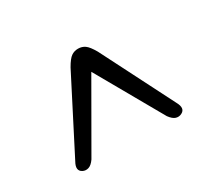

<svg xmlns="http://www.w3.org/2000/svg" viewBox="-78 -839 642 586"><g transform="rotate(-30 243.0 -545.5)"><path d="M417 -382.5Q407.5 -377.5 397 -380.5Q386.5 -383.5 375.5 -398.5L243.5 -631L110 -399Q99.5 -384 88.8 -380.8Q78 -377.5 68.5 -382.5Q49.5 -392.5 64.5 -419L195.5 -674.5Q209 -698 219.5 -705.2Q230 -712.5 243.5 -712.5Q257 -712.5 267.5 -705.2Q278 -698 291.5 -674.5L421.5 -418.5Q436 -392 417 -382.5Z"/></g></svg>

Font: Fraunces 9pt S000
Style: Regular
Weight: 400
Version: Version 1.000; ttfautohint (v1.8.3)